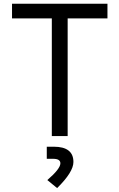

<svg xmlns="http://www.w3.org/2000/svg" viewBox="-20 -713 626 1006"><path d="M251.5 0V-616.7H43V-693.4H543V-616.7H334.5V0ZM279.3 272.5 228 230.5Q296.4 171.4 296.4 142.6Q296.4 119.1 258.3 119.1H225.1V55.7H261.7Q364.7 55.7 364.7 135.7Q364.7 188.5 279.3 272.5Z"/></svg>

Font: Cascadia Code NF SemiLight
Style: Regular
Weight: 350
Monospace: yes
Designer: Aaron Bell
Foundry: Saja Typeworks
Version: Version 2404.023; ttfautohint (v1.8.4)